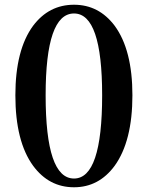

<svg xmlns="http://www.w3.org/2000/svg" viewBox="-20 -776 624 812"><path d="M293 16Q187 16 120 -75Q45 -178 45 -373Q45 -565 120 -667Q187 -756 293 -756Q398 -756 465 -667Q540 -565 540 -373Q540 -179 465 -75Q398 16 293 16ZM293 -21Q412 -21 412 -373Q412 -719 293 -719Q173 -719 173 -373Q173 -21 293 -21Z"/></svg>

Font: GenRyuMin TW B
Style: Regular
Weight: 700
Version: Version 1.501;PS 1;hotconv 16.6.51;makeotf.lib2.5.65220